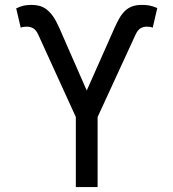

<svg xmlns="http://www.w3.org/2000/svg" viewBox="-20 -757 702 777"><path d="M286.9 -283.4 134.9 -616.5Q126.8 -634.6 115.4 -641.9Q104 -649.1 88.1 -649.1Q81.7 -649.1 74.4 -648.1Q67.1 -647 63.9 -644.9L45.5 -723Q62.5 -731.5 76.7 -734.4Q90.9 -737.2 108 -737.2Q125.7 -737.2 140.8 -733Q155.9 -728.7 169.6 -718Q183.2 -707.4 195.7 -689.3Q208.1 -671.2 220.2 -643.5L331 -390.6L443.2 -643.5Q453.1 -665.8 463.1 -683.2Q473 -700.6 485.6 -712.7Q498.2 -724.8 514.7 -731Q531.2 -737.2 554 -737.2Q571 -737.2 585.2 -734.6Q599.4 -731.9 616.5 -724.4L598 -644.9Q594.8 -647 588.1 -648.1Q581.3 -649.1 573.9 -649.1Q558.9 -649.1 547.8 -641.9Q536.6 -634.6 528.4 -616.5L375 -283.4V0H286.9Z"/></svg>

Font: Fast_Sans-Dotted
Style: Regular
Weight: 400
Version: Version 3.018